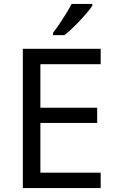

<svg xmlns="http://www.w3.org/2000/svg" viewBox="-20 -964 596 984"><path d="M496 0H97V-714H496V-635H187V-412H478V-334H187V-79H496ZM453 -934Q441 -916 416 -887.5Q391 -859 362.5 -830.5Q334 -802 310 -784H252V-796Q267 -815 284.5 -841Q302 -867 319 -894.5Q336 -922 347 -944H453Z"/></svg>

Font: RS Noto Sans
Style: Regular
Weight: 400
Designer: Monotype Design Team
Foundry: Monotype Imaging Inc.
Version: Version 3.10